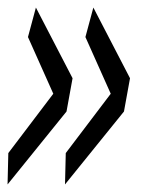

<svg xmlns="http://www.w3.org/2000/svg" viewBox="-28 -524 373 508"><path d="M-6 -119 113 -276 46 -426 67 -504 164 -317 148 -229 -8 -36ZM146 -119 265 -276 198 -426 219 -504 316 -317 300 -229 144 -36Z"/></svg>

Font: Georama Condensed
Style: Italic
Weight: 400
Width: 3
Italic angle: -9°
Designer: Jean-Baptiste Levee
Foundry: Production Type
Version: Version 1.000